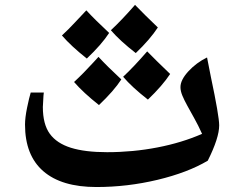

<svg xmlns="http://www.w3.org/2000/svg" viewBox="-20 -732 961 772"><path d="M367.7 20Q227.5 20 154.1 -43.7Q80.6 -107.4 80.6 -231Q80.6 -258.8 88.9 -299.1Q97.2 -339.4 103.5 -359.9H156.2L154.8 -347.2L152.3 -301.8Q152.3 -232.4 180.2 -194.1Q208 -155.8 264.9 -137.9Q321.8 -120.1 410.6 -120.1Q514.6 -120.1 613 -139.2Q711.4 -158.2 792.5 -193.8Q776.9 -228.5 761.2 -256.3Q745.6 -284.2 733.2 -306.9Q720.7 -329.6 713.1 -347.9Q705.6 -366.2 705.6 -381.8Q705.6 -410.6 737.5 -445.3Q769.5 -480 812.5 -501L827.6 -424.3Q861.3 -265.1 861.3 -228Q861.3 -177.7 815.4 -85.9Q734.9 -38.1 613.5 -9Q492.2 20 367.7 20ZM467.8 -412.6Q438 -366.7 377.9 -309.6Q314.9 -359.4 277.8 -402.3Q316.4 -438 355 -480.5L376 -503.4Q410.6 -465.8 467.8 -412.6ZM664.1 -434.6Q633.3 -387.7 574.7 -331.5Q510.3 -381.8 475.1 -423.3Q517.6 -462.9 571.8 -525.4Q604 -492.2 664.1 -434.6ZM418.9 -599.6Q389.2 -553.7 329.1 -496.6Q266.1 -546.4 229 -589.4Q255.4 -613.8 281.2 -641.6Q307.1 -669.4 327.1 -690.4Q361.8 -652.8 418.9 -599.6ZM614.7 -621.6Q583 -573.2 525.9 -518.6Q462.4 -567.9 425.8 -610.4Q470.7 -652.3 522.9 -712.4Q560.5 -673.3 614.7 -621.6Z"/></svg>

Font: Droid Arabic Naskh
Style: Bold
Weight: 700
Designer: Pascal Zoghbi
Foundry: Ascender Corporation
Version: Version 1.00